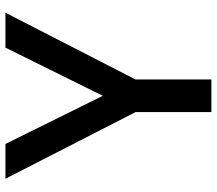

<svg xmlns="http://www.w3.org/2000/svg" viewBox="-64 -702 767 678"><g transform="rotate(-90 319.0 -363.5)"><path d="M149.1 -727.3 319.2 -383.5 489.3 -727.3H612.6L376.8 -267.8V0H261.7V-267.8L26.3 -727.3Z"/></g></svg>

Font: Interface Medium
Style: Regular
Weight: 500
Designer: Rasmus Andersson
Foundry: rsms
Version: Version 1.8